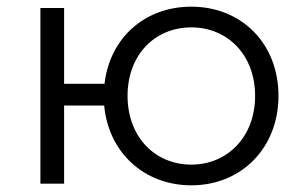

<svg xmlns="http://www.w3.org/2000/svg" viewBox="-20 -550 905 575"><path d="M553 -530C414 -530 309 -437 293 -299H172V-526H101V0H172V-234H292C305 -93 412 5 553 5C703 5 814 -107 814 -263C814 -420 703 -530 553 -530ZM553 -57C444 -57 362 -140 362 -263C362 -386 444 -468 553 -468C661 -468 744 -386 744 -263C744 -140 661 -57 553 -57Z"/></svg>

Font: Talent
Style: Regular
Weight: 400
Designer: Mike Powis
Version: Version 1.001;hotconv 1.0.109;makeotfexe 2.5.65596